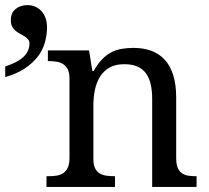

<svg xmlns="http://www.w3.org/2000/svg" viewBox="-20 -734 820 754"><path d="M431.6 -42V0H162.6V-42H170.9Q188 -42 202.9 -44.4Q217.8 -46.9 228.8 -54.4Q239.7 -62 246.3 -76.2Q252.9 -90.3 252.9 -113.8V-425.8Q252.9 -447.8 246.3 -461.2Q239.7 -474.6 228.5 -481.9Q217.3 -489.3 202.4 -491.7Q187.5 -494.1 170.9 -494.1H168V-536.1H329.6L342.8 -455.1H347.7Q363.3 -482.9 380.6 -500.7Q397.9 -518.6 417.2 -528.6Q436.5 -538.6 458.3 -542.2Q480 -545.9 503.9 -545.9Q543.5 -545.9 574.5 -534.4Q605.5 -522.9 627.2 -499.3Q648.9 -475.6 660.4 -438.5Q671.9 -401.4 671.9 -350.1V-113.8Q671.9 -90.3 677.5 -76.2Q683.1 -62 693.4 -54.4Q703.6 -46.9 717.8 -44.4Q731.9 -42 748.5 -42H752V0H577.6V-345.2Q577.6 -377.9 571.8 -403.3Q565.9 -428.7 553 -446.3Q540 -463.9 519 -472.9Q498 -481.9 467.8 -481.9Q433.6 -481.9 410.4 -468.8Q387.2 -455.6 373 -433.1Q358.9 -410.6 352.8 -381.3Q346.7 -352.1 346.7 -319.8V-108.9Q346.7 -86.9 353.3 -73.5Q359.9 -60.1 371.1 -53.2Q382.3 -46.4 397.2 -44.2Q412.1 -42 428.7 -42ZM164.6 -627Q164.6 -595.2 155.8 -565.4Q147 -535.6 127.2 -510.3Q107.4 -484.9 76.4 -464.6Q45.4 -444.3 0.5 -431.2V-473.1Q49.8 -488.8 72.8 -511.2Q95.7 -533.7 95.7 -563Q95.7 -572.8 90.3 -579.3Q85 -585.9 76.7 -591.1Q68.4 -596.2 59.1 -601.1Q49.8 -606 41.5 -612.8Q33.2 -619.6 27.8 -629.6Q22.5 -639.6 22.5 -654.8Q22.5 -683.6 41.3 -698.7Q60.1 -713.9 87.9 -713.9Q103.5 -713.9 117.2 -708.3Q130.9 -702.6 141.6 -691.7Q152.3 -680.7 158.4 -664.3Q164.6 -647.9 164.6 -627Z"/></svg>

Font: Droid-TTFautohint Serif
Style: Regular
Weight: 400
Foundry: Ascender Corporation
Version: Version 1.00; ttfautohint (v1.00rc1.4-1a1c-dirty) -l 8 -r 50